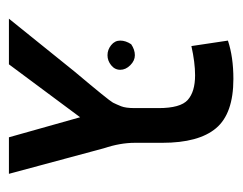

<svg xmlns="http://www.w3.org/2000/svg" viewBox="-74 -462 520 411"><g transform="rotate(90 185.5 -256.0)"><path d="M351.6 -15.6H273.4L230.5 -168L117.2 -15.6H19.5L132.8 -156.2Q195.3 -230.5 199.2 -238.3Q203.1 -246.1 207 -255.9Q210.9 -265.6 210.9 -285.2V-335.9Q210.9 -382.8 193.4 -398.4Q175.8 -414.1 140.6 -414.1Q113.3 -414.1 78.1 -406.2L66.4 -484.4Q101.6 -496.1 148.4 -496.1Q222.7 -496.1 253.9 -459Q285.2 -421.9 285.2 -343.8V-285.2Q285.2 -253.9 296.9 -218.8ZM74.2 -277.3Q85.9 -285.2 97.7 -285.2Q109.4 -285.2 119.1 -275.4Q128.9 -265.6 128.9 -253.9Q128.9 -242.2 119.1 -234.4Q109.4 -226.6 97.7 -226.6Q85.9 -226.6 76.2 -234.4Q66.4 -242.2 66.4 -253.9Q66.4 -265.6 74.2 -277.3Z"/></g></svg>

Font: 和音 by 宁静之雨，公众号njzyshare
Style: Regular
Weight: 400
Designer: Steve Matteson
Foundry: Ascender Corporation
Version: Version 6.00;June 8, 2018;FontCreator 11.0.0.2388 32-bit